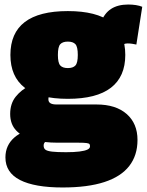

<svg xmlns="http://www.w3.org/2000/svg" viewBox="-20 -609 649 849"><path d="M257 220Q133 220 68.5 187Q4 154 4 87Q4 60 14 38Q24 16 43.5 -1Q63 -18 91 -29L191 10Q185 14 181 17.5Q177 21 175 25Q173 29 173 35Q173 47 181 53Q189 59 210.5 61.5Q232 64 272 64Q308 64 331.5 61Q355 58 366.5 52.5Q378 47 378 38Q378 31 375.5 28Q373 25 362.5 23.5Q352 22 329 22H236Q173 22 125.5 9Q78 -4 51.5 -32Q25 -60 25 -105Q25 -151 49.5 -181.5Q74 -212 112 -231L218 -207Q205 -198 199.5 -190Q194 -182 194 -170Q194 -158 203 -152.5Q212 -147 230 -147H407Q492 -147 540 -105Q588 -63 588 10Q588 78 551.5 125Q515 172 441.5 196Q368 220 257 220ZM280 -172Q153 -172 89.5 -221Q26 -270 26 -366Q26 -463 89.5 -511.5Q153 -560 280 -560Q407 -560 470.5 -511.5Q534 -463 534 -366Q534 -270 470.5 -221Q407 -172 280 -172ZM280 -308Q303 -308 313.5 -319.5Q324 -331 324 -366Q324 -402 313.5 -413.5Q303 -425 280 -425Q257 -425 246.5 -413.5Q236 -402 236 -366Q236 -331 246.5 -319.5Q257 -308 280 -308ZM508 -396 426 -509Q441 -550 471 -569.5Q501 -589 547 -589Q565 -589 581 -586.5Q597 -584 609 -579L583 -412Q574 -414 564 -415.5Q554 -417 543 -417Q533 -417 524 -412Q515 -407 508 -396Z"/></svg>

Font: Georama Black
Style: Regular
Weight: 900
Designer: Jean-Baptiste Levee
Foundry: Production Type
Version: Version 1.001